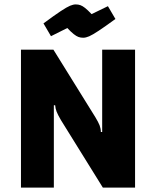

<svg xmlns="http://www.w3.org/2000/svg" viewBox="-20 -850 708 870"><path d="M75 0V-625H222L412 -319Q426 -296 431.5 -281.5Q437 -267 437 -252H443V-625H592V0H446L256 -306Q242 -330 236.5 -344Q231 -358 230 -373H224V0ZM357 -679Q345 -679 335.5 -682.5Q326 -686 314 -695.5Q302 -705 285 -723L211 -686L177 -744Q227 -781 255 -799.5Q283 -818 297.5 -824Q312 -830 323 -830Q335 -830 344.5 -826.5Q354 -823 365.5 -814Q377 -805 395 -786L469 -822L503 -764Q455 -729 427 -710.5Q399 -692 384 -685.5Q369 -679 357 -679Z"/></svg>

Font: Changa SemiBold
Style: Regular
Weight: 600
Designer: Eduardo Rodriguez Tunni
Foundry: Eduardo Rodriguez Tunni
Version: Version 3.002; ttfautohint (v1.8.2)